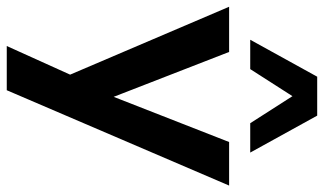

<svg xmlns="http://www.w3.org/2000/svg" viewBox="-220 -582 981 582"><g transform="rotate(90 271.0 -290.5)"><path d="M119 180 222 -48V26L0 -494H137L282 -121H264L410 -494H542L253 180ZM100 -558 212 -761H330L442 -558H353L271 -686L189 -558Z"/></g></svg>

Font: Nunito Sans 10pt
Style: Bold
Weight: 700
Designer: Vernon Adams
Foundry: Vernon Adams
Version: Version 3.101;gftools[0.9.27]